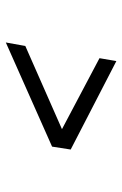

<svg xmlns="http://www.w3.org/2000/svg" viewBox="100 -627 420 660"><g transform="rotate(90 310.0 -297.0)"><path d="M126 -107 138 -174 424 -300 180 -429 190 -487 494 -330 484 -266Z"/></g></svg>

Font: Figtree Light
Style: Italic
Weight: 300
Italic angle: -9.5°
Foundry: Erik Kennedy
Version: Version 2.001; ttfautohint (v1.8.4.7-5d5b);gftools[0.9.27]